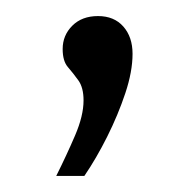

<svg xmlns="http://www.w3.org/2000/svg" viewBox="-20 -92 235 239"><path d="M50 127Q63 101 73.5 76.5Q84 52 84 33Q84 17 77.5 8Q71 -1 64.5 -8.5Q58 -16 58 -31Q58 -48 70 -60Q82 -72 102 -72Q122 -72 133.5 -59Q145 -46 145 -25Q145 -3 136 24Q127 51 113.5 78Q100 105 85 127Z"/></svg>

Font: Alumni Sans Thin Medium
Style: Regular
Weight: 500
Version: Version 1.018